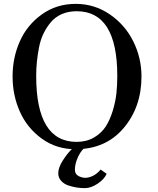

<svg xmlns="http://www.w3.org/2000/svg" viewBox="-20 -757 818 992"><path d="M371 -737Q468 -737 547 -683Q626 -629 668.5 -543.5Q711 -458 711 -362Q711 -204 618.5 -95Q526 14 370 14Q271 14 195.5 -41Q120 -96 82.5 -180.5Q45 -265 45 -362Q45 -459 82.5 -543.5Q120 -628 196 -682.5Q272 -737 371 -737ZM167 -364Q167 -24 376 -24Q427 -24 465.5 -46.5Q504 -69 526 -103Q548 -137 562.5 -184.5Q577 -232 581.5 -275Q586 -318 586 -364Q586 -699 376 -699Q333 -699 299 -684Q265 -669 242.5 -642Q220 -615 204.5 -583Q189 -551 181.5 -511.5Q174 -472 170.5 -437Q167 -402 167 -364ZM372 -5H432Q402 14 384.5 51Q367 88 367 119Q367 144 388.5 154Q410 164 430 161Q470 155 500 119L531 141Q519 169 484.5 192Q450 215 418 215Q398 215 377.5 212Q357 209 334 201.5Q311 194 296 177.5Q281 161 281 138Q281 109 304 73Q327 37 348.5 16Q370 -5 372 -5Z"/></svg>

Font: Academico
Style: Regular
Weight: 400
Foundry: Steinberg Media Technologies GmbH
Version: Version 0.902